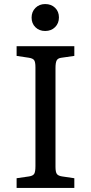

<svg xmlns="http://www.w3.org/2000/svg" viewBox="-20 -928 449 948"><path d="M62 0V-48L124 -57Q143 -60 149 -70Q155 -80 155 -108V-596Q155 -622 148.5 -631Q142 -640 122 -643L62 -652V-700H347V-652L284 -643Q266 -641 260 -630Q254 -619 254 -592V-104Q254 -79 260.5 -69.5Q267 -60 286 -57L347 -48V0ZM203 -775Q174 -775 155 -793.5Q136 -812 136 -841Q136 -870 155 -889Q174 -908 203 -908Q233 -908 252 -889.5Q271 -871 271 -842Q271 -813 252 -794Q233 -775 203 -775Z"/></svg>

Font: Text Regular
Style: Regular
Weight: 400
Designer: Latin by Veronika Burian and Jose Scaglione. Greek by Irene Vlachou. Cyrillic by Vera Evstafieva.
Foundry: TypeTogether
Version: Version 3.002